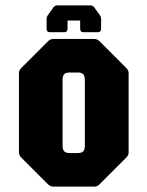

<svg xmlns="http://www.w3.org/2000/svg" viewBox="-20 -695 549 715"><path d="M179 0Q167.5 0 159 -8.5L59 -108.5Q50.5 -116.5 50.5 -128.5V-421.5Q50.5 -433.5 59 -441.5L159 -541.5Q167.5 -550 179 -550H330.5Q342.5 -550 350.5 -541.5L450.5 -441.5Q459 -433.5 459 -421.5V-128.5Q459 -116.5 450.5 -108.5L350.5 -8.5Q342.5 0 330.5 0ZM240 -125H269.5Q284 -125 290 -131.5Q296 -138 296 -153V-397Q296 -412 290 -418.5Q284 -425 269.5 -425H240Q224.5 -425 218.8 -418.5Q213 -412 213 -397V-153Q213 -138 219 -131.5Q225 -125 240 -125ZM194 -675H316Q325.5 -675 331 -667.5L351.5 -639Q356.5 -632 356.5 -624V-587.5Q356.5 -575 344 -575H291Q278.5 -575 278.5 -587.5V-618.5H231.5V-587.5Q231.5 -575 219 -575H166Q153.5 -575 153.5 -587.5V-624Q153.5 -632 158.5 -639L179 -667.5Q184.5 -675 194 -675Z"/></svg>

Font: Jaro 24pt
Style: Regular
Weight: 400
Designer: Agyei Archer, Celine Hurka, Mirko Velimirović
Version: Version 1.000